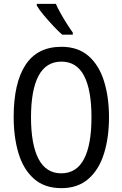

<svg xmlns="http://www.w3.org/2000/svg" viewBox="-20 -967 636 997"><path d="M546 -358Q546 -253 520 -169.5Q494 -86 439 -38Q384 10 299 10Q211 10 156 -39Q101 -88 76 -171.5Q51 -255 51 -359Q51 -536 112.5 -630Q174 -724 299 -724Q385 -724 439.5 -676.5Q494 -629 520 -546Q546 -463 546 -358ZM141 -358Q141 -217 180 -142Q219 -67 298 -67Q377 -67 416 -141Q455 -215 455 -358Q455 -500 416.5 -573.5Q378 -647 299 -647Q219 -647 180 -573Q141 -499 141 -358ZM270 -947Q280 -924 295.5 -896.5Q311 -869 327.5 -843Q344 -817 358 -798V-787H303Q283 -804 257 -832Q231 -860 207 -888.5Q183 -917 171 -938V-947Z"/></svg>

Font: Avrile Sans Condensed
Style: Regular
Weight: 400
Width: 3
Designer: Monotype Design Team
Foundry: Monotype Imaging Inc.
Version: Version 2.001;September 10, 2019;FontCreator 11.5.0.2425 64-